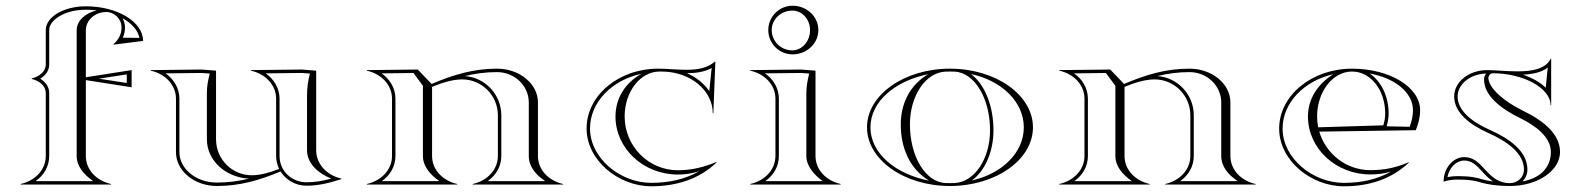

<svg xmlns="http://www.w3.org/2000/svg" viewBox="-20 -645 5537 671"><path d="M140 -100C140 -51 102 -13 52 -2V0H368V-2C318 -13 280 -51 280 -100V-365L440 -340V-400L280 -375V-539C280 -574.3 311.8 -603 351 -603C380.7 -603 404.8 -578.7 404.8 -548.7C404.8 -525.3 394.1 -505.7 376 -490L377 -489L480 -502C480 -568.8 390.4 -623 280 -623C203 -623 140 -586 140 -540V-420C140 -395 117 -377 91 -371V-369C117 -363 140 -345 140 -320ZM248 -100C248 -63.9 272.7 -35.3 305.5 -12H104.5C133.6 -32.7 152 -63.3 152 -100V-320C152 -342.7 137.4 -359.7 120.6 -370C138.8 -381.1 152 -397.7 152 -420V-540C152 -574.2 204.2 -611 280 -611C293.4 -611 304.7 -610.3 318 -608.7C278.4 -599.5 248 -572.8 248 -539ZM408.4 -581.2C442.2 -562.5 462.7 -537.6 467.1 -512.5L409 -513.3C414.4 -524.6 416.8 -535.7 416.8 -548.7C416.8 -560.3 413.7 -571.6 408.4 -581.2ZM325.7 -370 423 -385V-355Z M735 -398 685 -402 507 -400V-398C557.9 -386.8 595 -347.8 595 -300V-113C595 -47.9 659.1 5 738 5C818.4 5 886.5 -14.9 960.5 -45.8C979.1 -16 1012.7 4 1051 4C1094.6 4 1131.1 -5.7 1173 -19V-21C1122 -32.2 1085 -71.8 1085 -120V-398L1035 -402L857 -400V-398C907.9 -386.8 945 -347.8 945 -300V-100C945 -83.8 948.8 -68.5 955.5 -54.8C924.9 -42.6 891.1 -32.5 859.9 -32.5C791 -32.5 735 -88.7 735 -158ZM1051 -8C1001.5 -8 957 -45.5 957 -100V-300C957 -336.8 937 -368.7 908.6 -388.6L1034.6 -390L1063 -387.9C1056.3 -361.1 1053 -337.7 1053 -310V-120C1053 -75.4 1089.4 -40.3 1137.5 -20.9C1107.7 -12.7 1081.8 -8 1051 -8ZM850.2 -20.8C814.2 -12 777.5 -7 738 -7C663.7 -7 607 -56.4 607 -113V-300C607 -336.8 587 -368.7 558.6 -388.6L684.6 -390L713 -387.9C707.1 -364.4 703 -344.1 703 -320V-158C703 -84.5 768 -24.8 850.2 -20.8Z M1350 -100C1350 -51 1312 -13 1262 -2V0H1578V-2C1528 -13 1490 -51 1490 -100V-341.4C1523 -355.1 1560.7 -367.5 1595.1 -367.5C1664 -367.5 1720 -311.3 1720 -242V-100C1720 -51 1682 -13 1632 -2V0H1948V-2C1898 -13 1860 -51 1860 -100V-287C1860 -352.1 1795.9 -405 1717 -405C1634.4 -405 1564.8 -384 1488.4 -351.6L1440 -402L1262 -400V-398C1312 -387 1350 -349 1350 -300ZM1458 -345.2V-100C1458 -63.9 1482.7 -35.3 1515.5 -12H1314.5C1343.6 -32.7 1362 -63.3 1362 -100V-300C1362 -337.4 1342 -368.7 1313.7 -388.6L1424.9 -389.9ZM1604.8 -379.2C1640.8 -388 1677.6 -393 1717 -393C1778.3 -393 1828 -345.5 1828 -287V-100C1828 -63.4 1852 -34.1 1885.5 -12H1684.5C1713.6 -32.7 1732 -63.3 1732 -100V-242C1732 -314.5 1675.9 -374 1604.8 -379.2Z M2030 -196C2030 -85 2141 6 2256 6C2344 6 2424 -19 2485 -78L2484 -79C2440 -61 2398 -50 2349 -50C2246.3 -50 2163 -134.2 2163 -238C2163 -324.7 2217.7 -395 2285 -395C2290.3 -395 2294.7 -394.9 2300 -394.8C2394.9 -391.8 2471 -327.9 2471 -249H2473L2480 -429L2478.5 -429.7C2451 -406.4 2417.2 -401.1 2379.2 -401.1C2363.4 -401.1 2347 -402 2330.3 -403C2312.7 -404.1 2297.7 -405 2280 -405C2142 -405 2030 -311.4 2030 -196ZM2380.9 -389.1C2411.5 -389.2 2442.1 -393.5 2467.1 -407.3L2458.8 -326.4C2440.4 -353.5 2413.4 -374.9 2380.9 -389.1ZM2221.6 -387C2165 -355.6 2131 -301.7 2131 -238C2131 -125.9 2228.7 -35 2349 -35C2375.6 -35 2398.2 -38.5 2423.5 -46.6C2374.1 -18.3 2317.8 -6 2256 -6C2146.4 -6 2042 -93.2 2042 -196C2042 -286.7 2117.1 -365.1 2221.6 -387Z M2677 -540C2677 -577.5 2709.3 -608 2749 -608C2783.2 -608 2811 -577.5 2811 -540C2811 -500.8 2783.2 -469 2749 -469C2709.3 -469 2677 -500.8 2677 -540ZM2665 -540C2665 -493 2703 -455 2750 -455C2799.7 -455 2840 -493.1 2840 -540C2840 -586.9 2799.7 -625 2750 -625C2703.1 -625 2665 -586.9 2665 -540ZM2690 -100C2690 -51 2652 -13 2602 -2V0H2918V-2C2868 -13 2830 -51 2830 -100V-398L2780 -402L2602 -400V-398C2652 -387 2690 -349 2690 -300ZM2702 -100V-300C2702 -337.4 2682 -368.7 2653.7 -388.6L2779.6 -390L2808 -387.9C2802.1 -364.4 2798.3 -344.1 2798 -320V-100C2798 -63 2827.6 -31.8 2855.5 -12H2654.5C2683.6 -32.7 2702 -63.3 2702 -100Z M3376.1 -14.3C3422.9 -47.5 3452 -115.9 3452 -190C3452 -273.3 3422.1 -350.7 3373.1 -386.3C3477.2 -364.5 3558 -291.4 3558 -200C3558 -109.4 3478.7 -36.7 3376.1 -14.3ZM3160 -210C3160 -309.7 3214 -392.1 3285 -394.7C3290.3 -394.9 3294.7 -395 3300 -395C3305.3 -395 3309.7 -394.9 3315 -394.7C3386.4 -392.1 3440 -300.4 3440 -190C3440 -90.3 3386 -7.9 3315 -5.3C3309.7 -5.1 3305.3 -5 3300 -5C3294.7 -5 3290.3 -5.1 3285 -5.3C3213.6 -7.9 3160 -99.6 3160 -210ZM3010 -200C3010 -86.8 3139.9 5 3300 5C3460.1 5 3590 -86.8 3590 -200C3590 -313.2 3460.1 -405 3300 -405C3139.9 -405 3010 -313.2 3010 -200ZM3226.9 -13.7C3112.2 -35.5 3022 -107.8 3022 -200C3022 -291.5 3110.7 -363.3 3223.9 -385.7C3161.1 -349 3128 -284.5 3128 -210C3128 -127.2 3159.7 -54.3 3226.9 -13.7Z M3770 -100C3770 -51 3732 -13 3682 -2V0H3998V-2C3948 -13 3910 -51 3910 -100V-341.4C3943 -355.1 3980.7 -367.5 4015.1 -367.5C4084 -367.5 4140 -311.3 4140 -242V-100C4140 -51 4102 -13 4052 -2V0H4368V-2C4318 -13 4280 -51 4280 -100V-287C4280 -352.1 4215.9 -405 4137 -405C4054.4 -405 3984.8 -384 3908.4 -351.6L3860 -402L3682 -400V-398C3732 -387 3770 -349 3770 -300ZM3878 -345.2V-100C3878 -63.9 3902.7 -35.3 3935.5 -12H3734.5C3763.6 -32.7 3782 -63.3 3782 -100V-300C3782 -337.4 3762 -368.7 3733.7 -388.6L3844.9 -389.9ZM4024.8 -379.2C4060.8 -388 4097.6 -393 4137 -393C4198.3 -393 4248 -345.5 4248 -287V-100C4248 -63.4 4272 -34.1 4305.5 -12H4104.5C4133.6 -32.7 4152 -63.3 4152 -100V-242C4152 -314.5 4095.9 -374 4024.8 -379.2Z M4639.9 -385.8C4585.3 -351.4 4551 -299.9 4551 -238C4551 -126.2 4648.6 -35.4 4768.9 -35.4C4794.9 -35.4 4816.9 -38.3 4841.8 -45.6C4792.8 -17.9 4738.1 -5.9 4676.8 -5.9C4567.1 -5.9 4462.4 -92.5 4462.4 -195.6C4462.4 -284.8 4536.1 -362.2 4639.9 -385.8ZM4943 -260C4943 -340 4837.5 -405 4705 -405C4564.4 -405 4450.4 -311.2 4450.4 -195.6C4450.4 -84.3 4561.7 6.1 4676.8 6.1C4764.8 6.1 4843 -19 4904 -77L4903 -78C4859 -59 4818.3 -50.4 4768.9 -50.4C4684.8 -50.4 4613.4 -107.5 4590.6 -185L4928 -190C4937.1 -213.7 4943 -234.8 4943 -260ZM4766.9 -387.9C4850.8 -373.5 4918 -323.9 4918 -260C4918 -239.4 4913.3 -220.3 4906.6 -201.9L4826 -203.6C4830.2 -217.5 4833 -232.9 4833 -248C4833 -308.3 4807.3 -360.7 4766.9 -387.9ZM4586.8 -200.1C4584.3 -212.3 4583 -225 4583 -238C4583 -324.7 4637.7 -395 4705 -395C4770.1 -395 4821 -330.8 4821 -248C4821 -234.5 4818.4 -220.1 4814.5 -207Z M5302.4 -384C5334.8 -385.5 5366.3 -391.5 5389 -408.7L5382 -338.4C5362.2 -357.8 5334.3 -373.2 5302.4 -384ZM5025 -10C5040.8 -15.5 5057.1 -17.5 5074 -17.5C5119.5 -17.5 5138.3 -12.5 5156.7 -6.9C5175.3 -1.2 5210.9 5 5257 5C5353.6 5 5432 -48.3 5432 -114C5432 -176.5 5374.1 -223.1 5304.5 -257C5238.7 -289.1 5185.3 -333.5 5181.5 -371.1C5181.5 -381 5188.7 -389 5197.5 -389C5299.8 -388.9 5399 -339.3 5399 -277H5401V-440L5400 -441C5382.4 -403.6 5334.1 -395.6 5283.2 -395.6C5263.1 -395.6 5242.5 -396.8 5223.2 -398C5206.4 -399.1 5190.6 -400 5177 -400C5113.5 -400 5062 -358.8 5062 -308C5062 -251.5 5116 -209.4 5181.1 -180.4C5248.4 -150.4 5306 -108.9 5306 -52C5306 -26.1 5284 -5 5257 -5C5214 -5 5190.8 -29.9 5168.7 -53.6C5148.9 -75.6 5129.4 -96 5097 -96C5058.4 -96 5025 -57.5 5025 -10ZM5174.4 -388C5168.7 -382.6 5166.5 -375.9 5166.5 -367.1C5166.5 -310.9 5224.3 -265.5 5292.5 -232.2C5350.8 -203.8 5400 -163.9 5400 -114C5400 -67.9 5372.5 -24.3 5300.8 -11C5311.2 -21.6 5318 -36.3 5318 -52C5318 -117.8 5253.3 -161.4 5186 -191.4C5121.4 -220.1 5074 -259.9 5074 -308C5074 -349.2 5116.5 -386.8 5174.4 -388ZM5197.9 -10.7C5181.6 -12.9 5168.5 -15.8 5160.2 -18.3C5141.3 -24.1 5120.3 -29.5 5074 -29.5C5062.2 -29.5 5049 -28.3 5038.5 -26.1C5045.1 -60.9 5070.8 -84 5097 -84C5123.6 -84 5139.7 -67.9 5159.9 -45.5C5170.7 -33.8 5182.7 -21 5197.9 -10.7Z"/></svg>

Font: SortefaxS01
Style: Medium
Weight: 500
Designer: gluk
Foundry: gluk
Version: Version 0.261